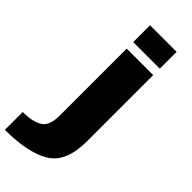

<svg xmlns="http://www.w3.org/2000/svg" viewBox="-397 -823 1097 1097"><g transform="rotate(45 151.0 -274.5)"><path d="M-80 230V86Q-1.5 86 41.2 60Q84 34 84 -49.5V-590.5H298V-55.5Q298 113.5 202 171.8Q106 230 -80 230ZM84 -779H298.5V-643H84Z"/></g></svg>

Font: Anybody ExtraExpanded ExtraBold
Style: Regular
Weight: 800
Width: 8
Designer: Tyler Finck
Foundry: Etcetera Type Company
Version: Version 1.010; ttfautohint (v1.8.3) -l 8 -r 50 -G 200 -x 14 